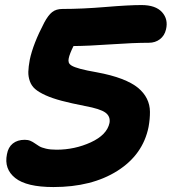

<svg xmlns="http://www.w3.org/2000/svg" viewBox="-20 -736 687 768"><path d="M193.8 12.2Q86.4 12.2 41 -23.9Q-4.4 -60.1 7.8 -119.1Q12.7 -147 31.2 -161.9Q49.8 -176.8 79.1 -176.8Q92.3 -176.8 101.8 -172.6Q111.3 -168.5 119.1 -162.8Q127 -157.2 136.5 -151.4Q146 -145.5 163.8 -141.4Q181.6 -137.2 206.1 -137.2Q278.8 -137.2 343.3 -166.7Q407.7 -196.3 418 -244.1Q422.4 -270.5 401.6 -285.6Q380.9 -300.8 319.8 -312Q264.6 -322.8 226.8 -332.8Q189 -342.8 162.1 -355Q135.3 -367.2 120.6 -379.9Q106 -392.6 99.4 -411.1Q92.8 -429.7 93.3 -449Q93.8 -468.3 99.1 -497.1Q112.3 -560.5 157.2 -646Q172.9 -675.3 188.7 -687.7Q204.6 -700.2 230 -700.2Q308.6 -700.2 401.9 -708Q495.1 -715.8 545.9 -715.8Q602.5 -715.8 628.2 -687.3Q653.8 -658.7 644 -618.2Q638.2 -593.3 619.6 -579.1Q601.1 -564.9 575.2 -564.9Q515.1 -564.9 423.8 -558.6Q332.5 -552.2 273.9 -551.8Q258.3 -520 254.9 -502.9Q252.9 -494.1 254.9 -486.8Q256.8 -479.5 266.8 -473.4Q276.9 -467.3 301 -460.7Q325.2 -454.1 367.2 -446.8Q425.8 -436 467 -420.2Q508.3 -404.3 532 -384.8Q555.7 -365.2 567.6 -341.1Q579.6 -316.9 579.8 -288.8Q580.1 -260.7 574.2 -228Q551.8 -117.2 449.5 -52.5Q347.2 12.2 193.8 12.2Z"/></svg>

Font: Shantell Sans Normal
Style: Bold Italic
Weight: 700
Italic angle: -11.31°
Designer: Stephen Nixon, Anya Danilova, Shantell Martin
Foundry: Arrow Type
Version: Version 1.006;[559af2be0]